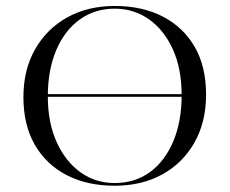

<svg xmlns="http://www.w3.org/2000/svg" viewBox="-20 -602 758 634"><path d="M93.5 -282.3V-291.1H624.2V-282.3ZM358.1 11.3Q267.7 11.3 200 -23.8Q132.3 -58.9 94.8 -124.2Q57.3 -189.5 57.3 -281.5Q57.3 -371.8 96 -439.5Q134.7 -507.3 202.4 -544.8Q270.2 -582.3 358.9 -582.3Q450 -582.3 517.7 -547.2Q585.5 -512.1 623 -447.2Q660.5 -382.3 660.5 -289.5Q660.5 -199.2 622.2 -131.5Q583.9 -63.7 516.1 -26.2Q448.4 11.3 358.1 11.3ZM358.1 2.4Q425.8 2.4 475.4 -33.9Q525 -70.2 552.4 -135.9Q579.8 -201.6 579.8 -287.1Q579.8 -375 550.8 -439.1Q521.8 -503.2 471.8 -538.3Q421.8 -573.4 358.9 -573.4Q292.7 -573.4 242.7 -537.1Q192.7 -500.8 165.3 -435.5Q137.9 -370.2 137.9 -283.9Q137.9 -196.8 167.3 -132.3Q196.8 -67.7 246.4 -32.7Q296 2.4 358.1 2.4Z"/></svg>

Font: Playfair 144pt SemiExpanded Light
Style: Regular
Weight: 300
Width: 6
Designer: Claus Eggers Sørensen
Foundry: Claus Eggers Sørensen
Version: Version 2.203